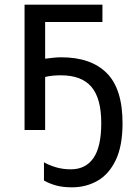

<svg xmlns="http://www.w3.org/2000/svg" viewBox="-20 -556 573 821"><path d="M418 -536V-462H173V-305Q190 -307 207 -309Q224 -311 242 -311Q369 -311 436.5 -243.5Q504 -176 504 -29Q504 68 475 128.5Q446 189 397 217Q348 245 288 245Q250 245 221.5 237.5Q193 230 168 216V138Q191 151 220 159.5Q249 168 283 168Q346 168 379.5 120Q413 72 413 -30Q413 -135 371 -184.5Q329 -234 240 -234Q224 -234 207 -232.5Q190 -231 173 -227V0H85V-536Z"/></svg>

Font: Noto IKEA Simplified Chinese
Style: Regular
Weight: 400
Designer: Monotype Design Team
Foundry: Monotype Imaging Inc.
Version: Version 1.100